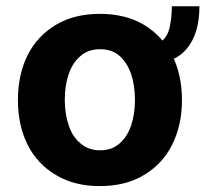

<svg xmlns="http://www.w3.org/2000/svg" viewBox="-20 -598 672 628"><path d="M542 -577.6H632.3Q632.3 -486.3 589.4 -437Q546.4 -386.7 451.2 -386.7V-447.3Q489.3 -447.3 508.3 -462.9Q527.8 -478 534.7 -507.8Q542 -540.5 542 -577.6ZM306.6 10.7Q223.6 10.7 164.1 -24.9Q102.5 -61 70.8 -123.5Q38.6 -187.5 38.6 -270.5Q38.6 -354.5 70.8 -418.5Q102.1 -480.5 164.1 -517.6Q224.1 -552.7 306.6 -552.7Q389.6 -552.7 449.7 -517.6Q510.7 -481 542.5 -418.5Q575.2 -354 575.2 -270.5Q575.2 -188 542.5 -123.5Q510.7 -60.5 449.7 -24.9Q390.1 10.7 306.6 10.7ZM370.6 -128.4Q395.5 -149.4 408.7 -187Q421.4 -225.1 421.4 -271.5Q421.4 -318.4 408.7 -356.4Q395.5 -393.6 370.6 -415.5Q346.2 -437 307.6 -437Q269 -437 244.1 -415.5Q217.3 -393.1 205.1 -356.4Q191.9 -319.3 191.9 -271.5Q191.9 -224.6 205.1 -187Q217.3 -149.9 244.1 -128.4Q269.5 -106.4 307.6 -106.4Q345.7 -106.4 370.6 -128.4Z"/></svg>

Font: My Font
Style: Bold
Weight: 500
Designer: Rasmus Andersson
Foundry: rsms
Version: Version 0.001